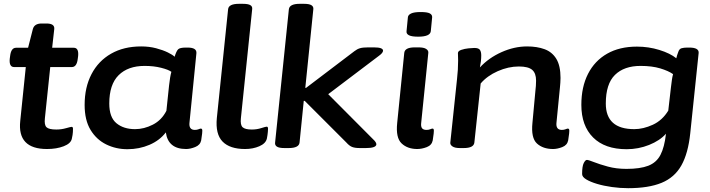

<svg xmlns="http://www.w3.org/2000/svg" viewBox="-20 -773 3717 1005"><path d="M226 7Q70 7 86 -140L115 -422H54Q27 -422 31 -465L33 -480Q38 -523 64 -523H127L152 -621Q160 -650 198 -650H223Q267 -650 264 -621L253 -523H366Q393 -523 389 -480L387 -465Q382 -422 356 -422H243L215 -154Q211 -119 223.5 -107Q236 -95 275 -95Q301 -95 325.5 -102Q350 -109 355 -109Q362 -109 362 -99Q362 -95 361.5 -82Q361 -69 356 -47Q351 -22 313.5 -7.5Q276 7 226 7Z M647 8Q587 8 536 -17Q485 -42 454 -93Q423 -144 423 -224Q423 -316 459 -385Q495 -454 561.5 -492Q628 -530 719 -530Q761 -530 797 -520.5Q833 -511 858.5 -498.5Q884 -486 894 -476Q903 -505 912 -514.5Q921 -524 953 -524H962Q1011 -524 1008 -494L972 -133Q967 -93 1000 -93Q1011 -93 1019.5 -96.5Q1028 -100 1031 -100Q1039 -100 1039 -89Q1039 -86 1038 -73.5Q1037 -61 1033 -38Q1028 -14 1002 -3.5Q976 7 954 7Q860 7 848 -80Q816 -38 762.5 -15Q709 8 647 8ZM687 -97Q734 -97 780 -120.5Q826 -144 851 -193L865 -326Q870 -372 877 -397Q863 -408 824 -418Q785 -428 737 -428Q650 -428 601 -379.5Q552 -331 552 -231Q552 -159 589.5 -128Q627 -97 687 -97Z M1263 7Q1183 7 1145 -32Q1107 -71 1115 -155L1174 -725Q1177 -753 1231 -753H1251Q1279 -753 1290.5 -746Q1302 -739 1300 -725L1241 -155Q1237 -119 1250 -107Q1263 -95 1298 -95Q1324 -95 1347.5 -102.5Q1371 -110 1376 -110Q1383 -110 1383 -99Q1383 -96 1382 -82.5Q1381 -69 1377 -48Q1371 -22 1337.5 -7.5Q1304 7 1263 7Z M1469 2Q1441 2 1429.5 -5.5Q1418 -13 1420 -27L1492 -724Q1495 -753 1549 -753H1571Q1599 -753 1610.5 -745.5Q1622 -738 1620 -724L1578 -313H1582L1835 -505Q1849 -516 1864 -520.5Q1879 -525 1907 -525H1937Q1986 -525 1985 -507Q1984 -496 1965 -482L1698 -280L1940 -37Q1946 -30 1948 -25.5Q1950 -21 1950 -17Q1948 2 1895 2H1864Q1837 2 1822.5 -4Q1808 -10 1793 -27L1575 -245H1570L1548 -27Q1545 2 1491 2Z M2164 7Q2113 7 2082 -22.5Q2051 -52 2059 -129L2096 -496Q2099 -525 2151 -525H2171Q2198 -525 2210.5 -517Q2223 -509 2222 -497L2185 -133Q2182 -111 2189 -102Q2196 -93 2212 -93Q2224 -93 2232 -96.5Q2240 -100 2244 -100Q2251 -100 2251 -89Q2251 -86 2250 -73.5Q2249 -61 2245 -38Q2240 -13 2214 -3Q2188 7 2164 7ZM2169 -581Q2135 -581 2120.5 -588.5Q2106 -596 2108 -610L2115 -682Q2116 -695 2132 -702.5Q2148 -710 2182 -710Q2216 -710 2229.5 -703Q2243 -696 2242 -682L2235 -610Q2232 -581 2169 -581Z M2875 7Q2822 7 2790.5 -22Q2759 -51 2767 -130L2783 -303Q2784 -313 2785 -323.5Q2786 -334 2786 -351Q2786 -390 2765.5 -407.5Q2745 -425 2696 -425Q2641 -425 2585.5 -400.5Q2530 -376 2496 -336L2463 -27Q2460 2 2407 2H2387Q2361 2 2348.5 -6.5Q2336 -15 2337 -26L2372 -357Q2375 -384 2376.5 -407.5Q2378 -431 2378 -456Q2378 -467 2377.5 -476Q2377 -485 2377 -495Q2377 -506 2394.5 -512Q2412 -518 2432.5 -520Q2453 -522 2463 -522Q2485 -522 2492 -512Q2499 -502 2499 -483Q2499 -454 2492 -420Q2538 -470 2605 -500Q2672 -530 2739 -530Q2791 -530 2830.5 -515.5Q2870 -501 2892 -465Q2914 -429 2914 -365Q2914 -352 2913 -340Q2912 -328 2911 -316L2893 -133Q2888 -93 2921 -93Q2932 -93 2940.5 -96.5Q2949 -100 2952 -100Q2960 -100 2960 -89Q2960 -86 2959 -73.5Q2958 -61 2954 -38Q2949 -13 2923 -3Q2897 7 2875 7Z M3268 212Q3226 212 3183 206Q3140 200 3105 189.5Q3070 179 3048.5 166Q3027 153 3027 138Q3027 97 3035.5 80.5Q3044 64 3052 64Q3060 64 3089 75.5Q3118 87 3162 99Q3206 111 3259 111Q3331 111 3373.5 94.5Q3416 78 3437 38Q3458 -2 3466 -73Q3434 -37 3378 -14.5Q3322 8 3260 8Q3146 8 3084.5 -53.5Q3023 -115 3023 -224Q3023 -318 3058 -386.5Q3093 -455 3158 -492Q3223 -529 3314 -529Q3375 -529 3431.5 -511.5Q3488 -494 3520 -468Q3524 -485 3530 -500Q3535 -517 3547.5 -520.5Q3560 -524 3578 -524H3588Q3639 -524 3637 -496L3593 -75Q3582 30 3546.5 93Q3511 156 3443 184Q3375 212 3268 212ZM3300 -97Q3347 -97 3397 -120Q3447 -143 3478 -194L3492 -316Q3495 -340 3497 -355Q3499 -370 3503 -385Q3479 -402 3436 -415Q3393 -428 3333 -428Q3247 -428 3199 -381Q3151 -334 3151 -231Q3151 -97 3300 -97Z"/></svg>

Font: Asap Expanded Expanded SemiBold
Style: Italic
Weight: 600
Width: 7
Italic angle: -6°
Designer: Pablo Cosgaya
Foundry: Omnibus-Type
Version: Version 3.001; ttfautohint (v1.8.4.7-5d5b)